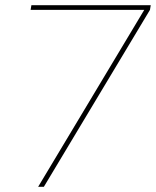

<svg xmlns="http://www.w3.org/2000/svg" viewBox="-20 -720 601 740"><path d="M127 0 536 -682H98L101 -700H561L558 -682L149 0Z"/></svg>

Font: DM Sans Thin
Style: Italic
Weight: 250
Italic angle: -10°
Designer: Colophon Foundry, Jonny Pinhorn
Foundry: Colophon Foundry
Version: Version 4.004;gftools[0.9.30]